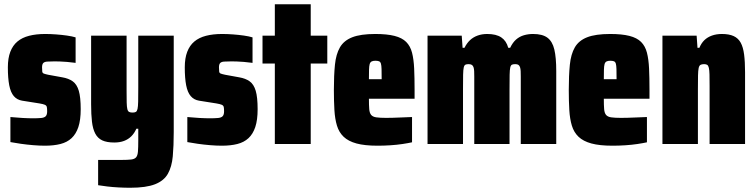

<svg xmlns="http://www.w3.org/2000/svg" viewBox="-20 -678 3561 904"><path d="M192 8Q166 8 136 5.5Q106 3 78 -1Q50 -5 29 -9V-127Q46 -126 60.5 -124.5Q75 -123 87.5 -122.5Q100 -122 111.5 -121.5Q123 -121 132 -121Q159 -121 174 -122.5Q189 -124 195.5 -131Q202 -138 202 -154Q202 -167 200.5 -174Q199 -181 191.5 -184.5Q184 -188 166 -191L84 -204Q60 -208 45 -225.5Q30 -243 23.5 -276.5Q17 -310 17 -361Q17 -404 28.5 -434Q40 -464 62 -482.5Q84 -501 117 -509.5Q150 -518 193 -518Q217 -518 244 -516Q271 -514 295.5 -510.5Q320 -507 336 -502V-382Q314 -385 295.5 -386.5Q277 -388 262.5 -388.5Q248 -389 237 -389Q215 -389 202 -388Q189 -387 183.5 -381Q178 -375 178 -361Q178 -347 179 -340.5Q180 -334 186.5 -331.5Q193 -329 207 -326L273 -314Q303 -309 322.5 -295Q342 -281 351 -250.5Q360 -220 360 -164Q360 -113 349 -80Q338 -47 317 -27.5Q296 -8 264.5 0Q233 8 192 8Z M593 206Q567 206 538.5 204.5Q510 203 485 200Q460 197 442 194V75Q461 75 479 75Q497 75 515 75Q533 75 551 75Q581 75 597.5 73Q614 71 621 62.5Q628 54 629.5 35.5Q631 17 631 -16V-72H622Q613 -51 598.5 -36.5Q584 -22 564 -14.5Q544 -7 518 -7Q483 -7 461.5 -17Q440 -27 428.5 -49Q417 -71 413 -105Q409 -139 409 -187V-510H576V-252Q576 -216 576.5 -195.5Q577 -175 579.5 -164.5Q582 -154 588 -151Q594 -148 604 -148Q614 -148 619.5 -151Q625 -154 627.5 -165Q630 -176 630.5 -200Q631 -224 631 -267V-510H798V-56Q798 9 793.5 58Q789 107 770.5 140Q752 173 710 189.5Q668 206 593 206Z M1025 8Q999 8 969 5.5Q939 3 911 -1Q883 -5 862 -9V-127Q879 -126 893.5 -124.5Q908 -123 920.5 -122.5Q933 -122 944.5 -121.5Q956 -121 965 -121Q992 -121 1007 -122.5Q1022 -124 1028.5 -131Q1035 -138 1035 -154Q1035 -167 1033.5 -174Q1032 -181 1024.5 -184.5Q1017 -188 999 -191L917 -204Q893 -208 878 -225.5Q863 -243 856.5 -276.5Q850 -310 850 -361Q850 -404 861.5 -434Q873 -464 895 -482.5Q917 -501 950 -509.5Q983 -518 1026 -518Q1050 -518 1077 -516Q1104 -514 1128.5 -510.5Q1153 -507 1169 -502V-382Q1147 -385 1128.5 -386.5Q1110 -388 1095.5 -388.5Q1081 -389 1070 -389Q1048 -389 1035 -388Q1022 -387 1016.5 -381Q1011 -375 1011 -361Q1011 -347 1012 -340.5Q1013 -334 1019.5 -331.5Q1026 -329 1040 -326L1106 -314Q1136 -309 1155.5 -295Q1175 -281 1184 -250.5Q1193 -220 1193 -164Q1193 -113 1182 -80Q1171 -47 1150 -27.5Q1129 -8 1097.5 0Q1066 8 1025 8Z M1274 0V-379H1216V-510H1274V-658H1443V-510H1521V-379H1443V0Z M1758 8Q1697 8 1658.5 -2.5Q1620 -13 1598 -34Q1576 -55 1566.5 -86.5Q1557 -118 1554.5 -160Q1552 -202 1552 -254Q1552 -323 1557 -373Q1562 -423 1580.5 -455Q1599 -487 1638.5 -502.5Q1678 -518 1747 -518Q1802 -518 1837.5 -509Q1873 -500 1892.5 -480.5Q1912 -461 1920 -430Q1928 -399 1930 -355.5Q1932 -312 1932 -254V-213H1717Q1717 -182 1718.5 -164Q1720 -146 1727.5 -137Q1735 -128 1751.5 -125.5Q1768 -123 1798 -123Q1812 -123 1829.5 -123.5Q1847 -124 1870 -125Q1893 -126 1920 -127V-8Q1902 -4 1875.5 0Q1849 4 1818.5 6Q1788 8 1758 8ZM1777 -296V-305Q1777 -335 1776.5 -352.5Q1776 -370 1773.5 -378.5Q1771 -387 1764.5 -389.5Q1758 -392 1747 -392Q1736 -392 1729.5 -388.5Q1723 -385 1720.5 -376Q1718 -367 1717.5 -349.5Q1717 -332 1717 -305H1784Z M1993 0V-510H2154L2158 -453H2167Q2178 -475 2193 -489Q2208 -503 2228.5 -510.5Q2249 -518 2274 -518Q2316 -518 2340 -502Q2364 -486 2373 -453H2382Q2394 -478 2410 -492Q2426 -506 2446.5 -512Q2467 -518 2490 -518Q2534 -518 2557.5 -500.5Q2581 -483 2590 -445Q2599 -407 2599 -344V0H2432V-317Q2432 -332 2431.5 -343Q2431 -354 2428.5 -361.5Q2426 -369 2421 -372.5Q2416 -376 2406 -376Q2396 -376 2390.5 -373.5Q2385 -371 2382.5 -360.5Q2380 -350 2379.5 -326Q2379 -302 2379 -258V0H2213V-317Q2213 -332 2212.5 -343Q2212 -354 2209.5 -361.5Q2207 -369 2201.5 -372.5Q2196 -376 2186 -376Q2177 -376 2171.5 -373.5Q2166 -371 2163.5 -360.5Q2161 -350 2160.5 -326Q2160 -302 2160 -258V0Z M2864 8Q2803 8 2764.5 -2.5Q2726 -13 2704 -34Q2682 -55 2672.5 -86.5Q2663 -118 2660.5 -160Q2658 -202 2658 -254Q2658 -323 2663 -373Q2668 -423 2686.5 -455Q2705 -487 2744.5 -502.5Q2784 -518 2853 -518Q2908 -518 2943.5 -509Q2979 -500 2998.5 -480.5Q3018 -461 3026 -430Q3034 -399 3036 -355.5Q3038 -312 3038 -254V-213H2823Q2823 -182 2824.5 -164Q2826 -146 2833.5 -137Q2841 -128 2857.5 -125.5Q2874 -123 2904 -123Q2918 -123 2935.5 -123.5Q2953 -124 2976 -125Q2999 -126 3026 -127V-8Q3008 -4 2981.5 0Q2955 4 2924.5 6Q2894 8 2864 8ZM2883 -296V-305Q2883 -335 2882.5 -352.5Q2882 -370 2879.5 -378.5Q2877 -387 2870.5 -389.5Q2864 -392 2853 -392Q2842 -392 2835.5 -388.5Q2829 -385 2826.5 -376Q2824 -367 2823.5 -349.5Q2823 -332 2823 -305H2890Z M3099 0V-510H3260L3264 -453H3273Q3282 -475 3296.5 -489Q3311 -503 3332 -510.5Q3353 -518 3379 -518Q3413 -518 3434.5 -508Q3456 -498 3467.5 -477Q3479 -456 3483.5 -421.5Q3488 -387 3488 -338V0H3321V-272Q3321 -307 3320.5 -327.5Q3320 -348 3317.5 -358.5Q3315 -369 3310 -372.5Q3305 -376 3295 -376Q3284 -376 3278 -372.5Q3272 -369 3269.5 -357.5Q3267 -346 3266.5 -322.5Q3266 -299 3266 -258V0Z"/></svg>

Font: Saira Condensed Black
Style: Regular
Weight: 900
Width: 3
Designer: Hector Gatti with collaboration of the Omnibus-Type team
Foundry: Omnibus-Type
Version: Version 1.101